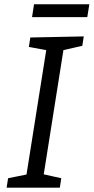

<svg xmlns="http://www.w3.org/2000/svg" viewBox="-20 -866 432 886"><path d="M359.8 -654.5 262.2 -632.5 274.5 -646.5 179.9 -49.2 173.2 -63.5 262.8 -43.5 256.1 0H10.6L17.3 -43.5L114.6 -63.2L100.5 -49.2L195.2 -646.2L205.9 -632.2L113.2 -649.5L119.9 -693L366.5 -698ZM392.2 -846.2 382.8 -787H127.9L137 -846.2Z"/></svg>

Font: Bitter Thin
Style: Italic
Weight: 100
Italic angle: -9°
Designer: Sol Matas, and Bitter project Authors
Foundry: Sol Matas
Version: Version 2.002